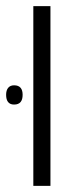

<svg xmlns="http://www.w3.org/2000/svg" viewBox="-34 -608 260 628"><path d="M75 0H131V-588H75ZM-14 -298C-14 -278 -6 -266 12 -266C32 -266 40 -278 40 -298C40 -317 32 -329 12 -329C-5 -329 -14 -317 -14 -298Z"/></svg>

Font: Noto Sans Hebrew Condensed Light
Style: Regular
Weight: 300
Width: 3
Designer: Monotype Design Team
Foundry: Monotype Imaging Inc.
Version: Version 2.004